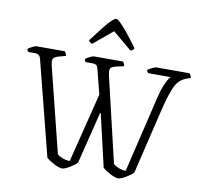

<svg xmlns="http://www.w3.org/2000/svg" viewBox="-98 -1059 1243 1166"><g transform="rotate(10 523.5 -476.0)"><path d="M358 0Q351 0 337 -4.5Q323 -9 308 -17Q293 -25 280 -33.5Q267 -42 260 -49L111 -635Q108 -646 101 -653.5Q94 -661 77 -661H35Q33 -664 30 -667.5Q27 -671 26 -678Q31 -683 41 -689Q51 -695 61.5 -699.5Q72 -704 77 -704H251Q254 -701 258.5 -694.5Q263 -688 263 -677L225 -667Q209 -663 198.5 -657Q188 -651 185.5 -639Q183 -627 189 -603L319 -81Q328 -73 340.5 -66.5Q353 -60 368 -56.5Q383 -53 397 -53L504 -481L465 -634Q462 -648 454.5 -654.5Q447 -661 430 -661H388Q386 -664 383.5 -668Q381 -672 380 -678Q386 -684 396.5 -690Q407 -696 417 -700Q427 -704 432 -704H610Q612 -702 617 -695Q622 -688 622 -677L577 -667Q559 -663 549 -657Q539 -651 538 -638.5Q537 -626 542 -603L665 -81Q674 -74 686 -67.5Q698 -61 712.5 -57Q727 -53 742 -53L855 -528Q866 -573 877.5 -600.5Q889 -628 898 -642.5Q907 -657 912 -661H773Q772 -663 769 -666.5Q766 -670 764 -678Q770 -684 781 -690Q792 -696 802.5 -700Q813 -704 817 -704H1020Q1025 -700 1028.5 -693Q1032 -686 1033 -677L1010 -669Q988 -661 971.5 -647.5Q955 -634 942 -609Q929 -584 916 -542.5Q903 -501 888 -438L796 -53Q789 -44 776.5 -35Q764 -26 750.5 -18Q737 -10 724.5 -5Q712 0 703 0Q696 0 682.5 -4.5Q669 -9 654 -17Q639 -25 626 -33.5Q613 -42 607 -49L532 -372H528L449 -53Q442 -44 429.5 -35Q417 -26 403.5 -18Q390 -10 378 -5Q366 0 358 0ZM407 -777Q398 -781 392.5 -785Q387 -789 385 -795Q427 -851 454.5 -885.5Q482 -920 499.5 -936Q517 -952 526 -952Q534 -952 551 -936Q568 -920 596.5 -885.5Q625 -851 666 -795Q664 -791 659.5 -786Q655 -781 644 -777L526 -876Z"/></g></svg>

Font: Texturina Medium 12pt Thin
Style: Regular
Weight: 250
Version: Version 1.002